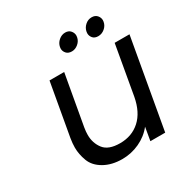

<svg xmlns="http://www.w3.org/2000/svg" viewBox="-167 -870 994 1021"><g transform="rotate(-30 330.0 -359.5)"><path d="M350 -622Q328 -622 316.5 -635Q305 -648 305 -664Q305 -669 306 -674Q310 -696 328 -711.5Q346 -727 368 -727Q389 -727 400.5 -713.5Q412 -700 412 -684Q412 -679 411 -674Q407 -652 389 -637Q371 -622 350 -622ZM512 -622Q490 -622 479 -635Q468 -648 468 -664Q468 -669 469 -674Q473 -696 490.5 -711.5Q508 -727 530 -727Q552 -727 563.5 -713.5Q575 -700 575 -684Q575 -679 574 -674Q570 -652 552 -637Q534 -622 512 -622ZM660 -548 563 0H472L486 -81Q453 -39 402.5 -15.5Q352 8 296 8Q232 8 185.5 -18.5Q139 -45 123 -87.5Q107 -130 107 -171Q107 -197 112 -227L169 -548H259L204 -239Q200 -215 200 -195Q200 -145 228.5 -108Q257 -71 328 -71Q401 -71 450.5 -116Q500 -161 516 -247L569 -548Z"/></g></svg>

Font: Fz Poppins
Style: Italic
Weight: 400
Italic angle: -10°
Designer: Ninad Kale (Devanagari), Jonny Pinhorn (Latin)
Foundry: Indian Type Foundry
Version: Vit hóa bi Vntype.Com & FontZin.Com